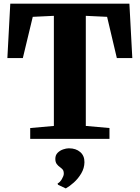

<svg xmlns="http://www.w3.org/2000/svg" viewBox="-20 -763 768 1055"><path d="M276 -71V-676L160 -670.5L105.5 -444H20.5L36.5 -743H691L707 -444H622L568.5 -670.5L451.5 -676V-71L581.5 -59.5V0H146V-59.5ZM444 128.5Q443.5 161 426.5 189.8Q409.5 218.5 385.8 239.8Q362 261 342 272H340.5L298.5 252L296.5 245Q309.5 239 320 221Q330.5 203 330.5 191.5Q330.5 175.5 324 168.2Q317.5 161 309 155Q300 149 292 138.5Q284 128 284 110Q284 89 297 76.2Q310 63.5 327.2 57.8Q344.5 52 356.5 52H360Q397 52 420.8 72.5Q444.5 93 444 128.5Z"/></svg>

Font: Merriweather 36pt Black
Style: Regular
Weight: 900
Version: Version 2.100